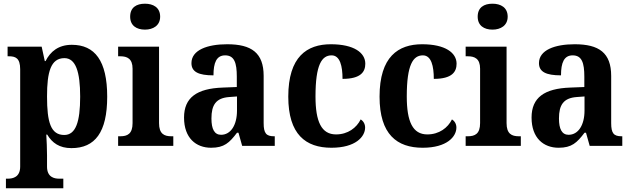

<svg xmlns="http://www.w3.org/2000/svg" viewBox="-20 -788 3411 1037"><path d="M12 229H322V177H299C273 177 234 169 234 112V51C234 14 232 -27 230 -61H235C262 -16 301 12 366 12C493 12 559 -73 559 -266C559 -460 492 -546 368 -546C296 -546 252 -510 226 -458H222L205 -536H21V-484H28C63 -484 89 -475 89 -414V112C89 169 49 177 23 177H12ZM327 -59C254 -59 234 -128 234 -267C234 -399 254 -474 328 -474C389 -474 413 -400 413 -266C413 -129 389 -59 327 -59Z M763 -628C807 -628 845 -650 845 -698C845 -748 807 -768 763 -768C717 -768 683 -748 683 -698C683 -650 717 -628 763 -628ZM618 0H916V-52H905C867 -52 839 -65 839 -123V-536H618V-484H630C667 -484 696 -471 696 -417V-123C696 -65 668 -52 630 -52H618Z M1120 10C1191 10 1219 -17 1260 -71H1268L1288 0H1464V-52H1460C1418 -52 1404 -68 1404 -123V-378C1404 -503 1338 -549 1207 -549C1100 -549 1014 -518 1014 -447C1014 -400 1052 -381 1133 -381C1133 -449 1149 -489 1196 -489C1246 -489 1259 -448 1259 -374V-318L1183 -315C1043 -310 974 -261 974 -153C974 -42 1039 10 1120 10ZM1174 -60C1138 -60 1122 -91 1122 -148C1122 -221 1146 -259 1219 -264L1260 -267V-191C1260 -112 1226 -60 1174 -60Z M1770 10C1901 10 1952 -50 1952 -99C1952 -118 1943 -134 1928 -143C1906 -98 1859 -62 1795 -62C1716 -62 1684 -131 1684 -267C1684 -439 1718 -489 1771 -489C1817 -489 1830 -430 1830 -362C1930 -362 1953 -401 1953 -444C1953 -503 1892 -549 1767 -549C1638 -549 1537 -482 1537 -266C1537 -62 1631 10 1770 10Z M2263 10C2394 10 2445 -50 2445 -99C2445 -118 2436 -134 2421 -143C2399 -98 2352 -62 2288 -62C2209 -62 2177 -131 2177 -267C2177 -439 2211 -489 2264 -489C2310 -489 2323 -430 2323 -362C2423 -362 2446 -401 2446 -444C2446 -503 2385 -549 2260 -549C2131 -549 2030 -482 2030 -266C2030 -62 2124 10 2263 10Z M2640 -628C2684 -628 2722 -650 2722 -698C2722 -748 2684 -768 2640 -768C2594 -768 2560 -748 2560 -698C2560 -650 2594 -628 2640 -628ZM2495 0H2793V-52H2782C2744 -52 2716 -65 2716 -123V-536H2495V-484H2507C2544 -484 2573 -471 2573 -417V-123C2573 -65 2545 -52 2507 -52H2495Z M2997 10C3068 10 3096 -17 3137 -71H3145L3165 0H3341V-52H3337C3295 -52 3281 -68 3281 -123V-378C3281 -503 3215 -549 3084 -549C2977 -549 2891 -518 2891 -447C2891 -400 2929 -381 3010 -381C3010 -449 3026 -489 3073 -489C3123 -489 3136 -448 3136 -374V-318L3060 -315C2920 -310 2851 -261 2851 -153C2851 -42 2916 10 2997 10ZM3051 -60C3015 -60 2999 -91 2999 -148C2999 -221 3023 -259 3096 -264L3137 -267V-191C3137 -112 3103 -60 3051 -60Z"/></svg>

Font: Noto Serif Ethiopic SemiCondensed
Style: Bold
Weight: 700
Width: 4
Designer: Monotype Design Team
Foundry: Monotype Imaging Inc.
Version: Version 2.102